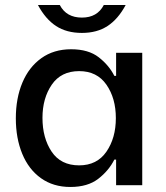

<svg xmlns="http://www.w3.org/2000/svg" viewBox="-20 -737 659 764"><path d="M43 -266Q43 -346 69 -408Q95 -470 144.5 -505.5Q194 -541 263 -541Q332 -541 373 -509Q414 -477 435 -435H442V-527H546V0H442V-102H435Q413 -58 371 -25.5Q329 7 260 7Q192 7 143 -28Q94 -63 68.5 -125Q43 -187 43 -266ZM441 -267Q441 -346 403.5 -400Q366 -454 295 -454Q223 -454 186 -400Q149 -346 149 -268Q149 -188 185.5 -133.5Q222 -79 295 -79Q366 -79 403.5 -133.5Q441 -188 441 -267ZM131 -717H218Q244 -667 306 -667Q367 -667 393 -717H480Q450 -661 408 -633.5Q366 -606 306 -606Q245 -606 203 -633.5Q161 -661 131 -717Z"/></svg>

Font: Be Vietnam Medium
Style: Regular
Weight: 500
Designer: Gabriel Lam
Foundry: TypeRant
Version: Version 4.000